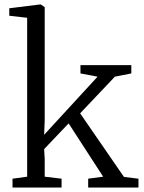

<svg xmlns="http://www.w3.org/2000/svg" viewBox="-20 -839 644 859"><path d="M36 0V-39.5L101.5 -48.5V-759.5L21.5 -768.5V-802L158.5 -819H162.5L180 -807V-301L177.5 -236L416.5 -496L340 -510.5V-547.5H567.5V-510.5L494 -496L338.5 -332L534.5 -47.5L599.5 -39.5V0H374.5V-39.5L441.5 -48.5L287 -287L177.5 -172L180 -128V-48.5L255.5 -39.5V0Z"/></svg>

Font: Merriweather 36pt Light
Style: Regular
Weight: 300
Designer: Eben Sorkin
Foundry: Eben Sorkin
Version: Version 2.100